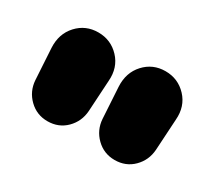

<svg xmlns="http://www.w3.org/2000/svg" viewBox="-62 -814 497 448"><g transform="rotate(30 186.5 -589.5)"><path d="M96 -470Q67 -470 46.5 -490Q26 -510 24 -539L19 -623Q17 -660 39.5 -684.5Q62 -709 96 -709Q130 -709 153 -684.5Q176 -660 173 -623L168 -539Q166 -510 146 -490Q126 -470 96 -470ZM277 -470Q248 -470 227.5 -490Q207 -510 205 -539L200 -623Q198 -660 220.5 -684.5Q243 -709 277 -709Q311 -709 334 -684.5Q357 -660 354 -623L349 -539Q347 -510 327 -490Q307 -470 277 -470Z"/></g></svg>

Font: Winky Sans
Style: Bold
Weight: 700
Designer: Simon Atzbach
Foundry: typofactur
Version: Version 1.205